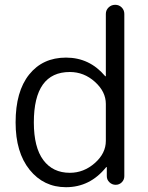

<svg xmlns="http://www.w3.org/2000/svg" viewBox="-20 -770 618 800"><path d="M271 -470Q121 -470 121 -260Q121 -156 160.5 -103Q200 -50 271 -50Q329 -50 375 -90.5Q421 -131 421 -183V-337Q421 -388 375.5 -429Q330 -470 271 -470ZM255 10Q162 10 103.5 -62.5Q45 -135 45 -260Q45 -389 101.5 -459.5Q158 -530 255 -530Q353 -530 418 -453Q419 -452 420 -452Q421 -452 421 -453V-712Q421 -728 432.5 -739Q444 -750 460 -750Q476 -750 487 -739Q498 -728 498 -712V-36Q498 -21 487.5 -10.5Q477 0 462 0Q447 0 436 -10.5Q425 -21 425 -36V-73Q425 -74 424 -74Q423 -74 422 -73Q355 10 255 10Z"/></svg>

Font: Rounded Mplus 1c
Style: Regular
Weight: 400
Version: Version 1.059.20150529